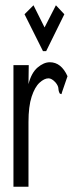

<svg xmlns="http://www.w3.org/2000/svg" viewBox="-20 -707 290 728"><path d="M31 -460H89L88 -388Q99 -431 122.5 -451Q146 -471 169 -471Q212 -471 236 -418L216 -360L213 -350L207 -352Q202 -360 201.5 -371Q201 -382 190 -395Q176 -410 164 -410Q148 -410 130 -393.5Q112 -377 100 -340.5Q88 -304 88 -244V1H31ZM107 -687 149 -603 192 -687 224 -653 155 -513H143L73 -653Z"/></svg>

Font: Inconsolata UltraCondensed Medium
Style: Regular
Weight: 500
Width: 1
Monospace: yes
Designer: Raph Levien, Cyreal, Brenton Simpson
Foundry: Raph Levien, Cyreal, Google
Version: Version 3.001; ttfautohint (v1.8.2.53-6de2)